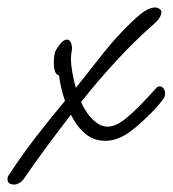

<svg xmlns="http://www.w3.org/2000/svg" viewBox="-56 -393 462 514"><path d="M-18 101Q-36 101 -36 86Q-36 80 -32 75Q5 19 41 -27.5Q77 -74 118 -123Q112 -140 108 -157.5Q104 -175 102 -191Q94 -193 91 -202.5Q88 -212 88 -223Q88 -251 95 -261Q111 -287 123 -287Q131 -287 134.5 -277Q138 -267 136 -256Q135 -252 134.5 -246.5Q134 -241 134 -236Q134 -220 137.5 -199.5Q141 -179 147 -158Q158 -171 177 -195.5Q196 -220 219.5 -249.5Q243 -279 269.5 -307Q296 -335 321 -356Q331 -364 341 -368.5Q351 -373 359 -373Q367 -373 371 -369Q376 -366 376 -360Q376 -354 371 -345.5Q366 -337 352 -325Q306 -285 257 -232Q208 -179 161 -120Q170 -100 183 -83Q194 -70 206 -62Q218 -54 232 -54Q252 -54 276 -72Q301 -92 322.5 -114.5Q344 -137 362 -157Q366 -162 372 -162Q377 -162 381.5 -156.5Q386 -151 386 -143Q386 -134 381 -128Q366 -107 339.5 -81.5Q313 -56 293 -41Q259 -16 226 -16Q191 -16 167 -40Q148 -57 134 -86Q99 -41 67 2.5Q35 46 9 84Q3 93 -4.5 97Q-12 101 -18 101Z"/></svg>

Font: Meow Script
Style: Regular
Weight: 400
Designer: Robert E. Leuschke
Foundry: Robert E. Leuschke
Version: Version 1.010; ttfautohint (v1.8.3)